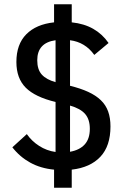

<svg xmlns="http://www.w3.org/2000/svg" viewBox="-20 -800 577 902"><path d="M499 -206Q499 -114 451.5 -63.5Q404 -13 317 -3V82H234V-3Q171 -9 122 -36Q73 -63 38 -108L106 -170Q129 -137 164 -114.5Q199 -92 241 -86V-321Q145 -344 101 -388Q57 -432 57 -509Q57 -592 103.5 -639Q150 -686 234 -695V-780H317V-695Q375 -689 418 -664.5Q461 -640 490 -598L423 -542Q380 -602 309 -611V-397Q358 -385 394 -368.5Q430 -352 453.5 -329.5Q477 -307 488 -276.5Q499 -246 499 -206ZM155 -517Q155 -473 176.5 -449.5Q198 -426 241 -414V-611Q155 -599 155 -517ZM402 -195Q402 -239 380 -264.5Q358 -290 309 -304V-87Q354 -95 378 -121.5Q402 -148 402 -195Z"/></svg>

Font: IBM Plex Sans Cond Medm
Style: Regular
Weight: 500
Width: 3
Designer: Mike Abbink, Paul van der Laan, Pieter van Rosmalen
Foundry: Bold Monday
Version: Version 1.3